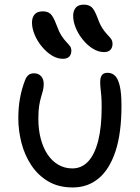

<svg xmlns="http://www.w3.org/2000/svg" viewBox="-20 -815 618 845"><path d="M300.2 10Q237.6 10 192.4 -16.7Q147.2 -43.4 117.8 -87.8Q88.4 -132.2 74.5 -186.3Q60.6 -240.4 60.6 -294.4Q60.6 -342.2 68.1 -383.2Q75.6 -424.2 90.4 -462.4Q96 -477.2 105.3 -484.8Q114.6 -492.4 130 -492.4Q149.2 -492.4 160.8 -479.6Q172.4 -466.8 172.4 -445.8Q172.4 -430 168.9 -416.4Q165.4 -402.8 160.6 -387Q155.8 -371.2 152.3 -349.1Q148.8 -327 148.8 -293Q148.8 -244.4 159.4 -204.2Q170 -164 189.7 -134.8Q209.4 -105.6 237.2 -89.7Q265 -73.8 298.4 -73.8Q339.4 -73.8 368.1 -104.5Q396.8 -135.2 412.1 -195.3Q427.4 -255.4 427.4 -343.6Q427.4 -371.6 426 -390.4Q424.6 -409.2 422.8 -423.7Q421 -438.2 421 -454.2Q421 -473.6 428.3 -484.1Q435.6 -494.6 453.2 -494.6Q472.6 -494.6 486 -481.9Q499.4 -469.2 507 -437.5Q514.6 -405.8 514.6 -349.8Q514.6 -228.6 488.2 -149Q461.8 -69.4 413.9 -29.7Q366 10 300.2 10ZM438 -585.8Q413 -585.8 389.1 -600.5Q365.2 -615.2 345.3 -639.4Q325.4 -663.6 313.7 -691.6Q302 -719.6 302 -745.2Q302 -767.6 313.3 -781.1Q324.6 -794.6 348.8 -794.6Q370.6 -794.6 383.2 -783.5Q395.8 -772.4 409.4 -736.2Q419.8 -707 431 -690.1Q442.2 -673.2 452.3 -662.8Q462.4 -652.4 468.8 -643.8Q475.2 -635.2 475.2 -621.8Q475.2 -605.6 466 -595.7Q456.8 -585.8 438 -585.8ZM256.6 -556.2Q231.8 -556.2 208 -571Q184.2 -585.8 164.2 -610Q144.2 -634.2 132.5 -662.2Q120.8 -690.2 120.8 -715.8Q120.8 -738 132.3 -751.5Q143.8 -765 168.6 -765Q190.2 -765 202.5 -753.6Q214.8 -742.2 228.6 -705.4Q239.2 -675.8 250.3 -658.6Q261.4 -641.4 271.4 -631Q281.4 -620.6 287.7 -612.4Q294 -604.2 294 -591.6Q294 -575.6 284.8 -565.9Q275.6 -556.2 256.6 -556.2Z"/></svg>

Font: Shantell Sans Light
Style: Regular
Weight: 300
Designer: Stephen Nixon, Anya Danilova, Shantell Martin
Foundry: Arrow Type
Version: Version 1.011;[c5ecc13dd]